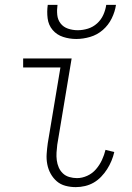

<svg xmlns="http://www.w3.org/2000/svg" viewBox="-20 -760 540 788"><path d="M291 8Q269 8 248.5 2.5Q228 -3 213 -16Q198 -29 188 -47Q178 -65 174 -86Q170 -107 171.5 -128.5Q173 -150 176 -172L228 -483H75V-520H274L215 -166Q213 -150 212 -134Q211 -118 213 -102.5Q215 -87 221 -73Q227 -59 238 -48.5Q249 -38 264.5 -33.5Q280 -29 296 -29Q317 -29 338 -38.5Q359 -48 374 -65.5Q389 -83 398.5 -103.5Q408 -124 413 -145L449 -136Q445 -118 437.5 -100Q430 -82 419.5 -65.5Q409 -49 395 -34.5Q381 -20 364.5 -10.5Q348 -1 329 3.5Q310 8 291 8ZM293 -600Q265 -600 239 -608.5Q213 -617 196 -637Q179 -657 175.5 -684.5Q172 -712 176 -740H216Q213 -719 215 -699Q217 -679 228.5 -664Q240 -649 259 -642.5Q278 -636 299 -636Q320 -636 341 -642.5Q362 -649 378.5 -664Q395 -679 404 -699Q413 -719 416 -740H456Q452 -712 438.5 -684.5Q425 -657 402 -637Q379 -617 350 -608.5Q321 -600 293 -600Z"/></svg>

Font: Iosevka Extralight
Style: Italic
Weight: 200
Italic angle: -9°
Monospace: yes
Designer: Belleve Invis
Foundry: Belleve Invis
Version: Version 32.5.0; ttfautohint (v1.8.4)